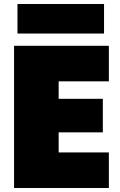

<svg xmlns="http://www.w3.org/2000/svg" viewBox="-20 -936 596 956"><path d="M272 -531V-444H492V-277H272V-177H522V0H50V-708H522V-531ZM498 -916V-769H67V-916Z"/></svg>

Font: Poppins Black A&M
Style: Regular
Weight: 900
Designer: Ninad Kale (Devanagari), Jonny Pinhorn (Latin)
Foundry: Indian Type Foundry
Version: 4.004